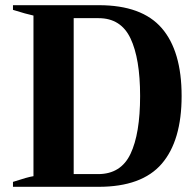

<svg xmlns="http://www.w3.org/2000/svg" viewBox="-20 -720 756 740"><path d="M30 -19Q88 -38 109 -41V-660Q81 -666 30 -682V-700H361Q527 -700 603.5 -611.5Q680 -523 680 -350Q680 -178 603.5 -89Q527 0 360 0H30ZM358 -49Q446 -49 483 -127Q520 -205 520 -350Q520 -494 483 -572Q446 -650 360 -650H264V-49Z"/></svg>

Font: Trirong Bold
Style: Regular
Weight: 700
Designer: Katatrad Team
Foundry: CadsonDemak
Version: Version 1.000